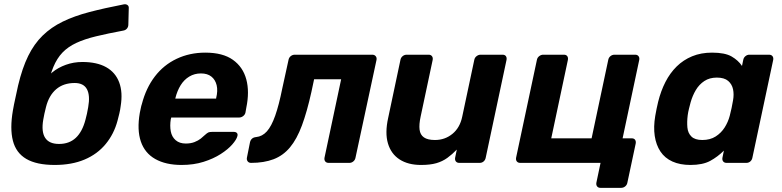

<svg xmlns="http://www.w3.org/2000/svg" viewBox="-20 -783 3758 923"><path d="M243 10Q156 10 106.5 -19Q57 -48 42 -106.5Q27 -165 42 -252Q47 -281 54 -312Q61 -343 67 -372Q87 -456 115.5 -514Q144 -572 185 -612Q226 -652 281.5 -679Q337 -706 409.5 -725Q482 -744 575 -762Q585 -764 592.5 -759Q600 -754 599 -743L597 -665Q597 -654 590.5 -646Q584 -638 573 -636Q498 -622 442 -608.5Q386 -595 346.5 -576.5Q307 -558 280.5 -530.5Q254 -503 236.5 -461Q219 -419 207 -358L188 -381Q202 -411 230.5 -434.5Q259 -458 296.5 -471.5Q334 -485 376 -485Q446 -485 490.5 -460Q535 -435 553 -387Q571 -339 560 -272Q558 -255 553.5 -236.5Q549 -218 545 -203Q528 -139 488 -90.5Q448 -42 386.5 -16Q325 10 243 10ZM264 -91Q313 -91 344.5 -120.5Q376 -150 391 -208Q394 -219 398 -236.5Q402 -254 404 -268Q414 -324 398 -354Q382 -384 339 -384Q285 -384 250 -354Q215 -324 201 -268Q197 -254 193.5 -236.5Q190 -219 188 -208Q178 -150 197 -120.5Q216 -91 264 -91Z M853 10Q777 10 726.5 -18.5Q676 -47 657 -103Q638 -159 652 -240Q654 -248 656.5 -261.5Q659 -275 662 -283Q682 -360 724.5 -415.5Q767 -471 829.5 -500.5Q892 -530 967 -530Q1051 -530 1099.5 -495.5Q1148 -461 1164 -401.5Q1180 -342 1164 -265L1160 -242Q1158 -232 1149 -225Q1140 -218 1129 -218H803Q803 -217 802.5 -214.5Q802 -212 801 -210Q796 -178 801 -151.5Q806 -125 824.5 -109Q843 -93 873 -93Q897 -93 915 -100Q933 -107 945.5 -117Q958 -127 965 -134Q976 -144 982 -146.5Q988 -149 1000 -149H1104Q1114 -149 1119 -143.5Q1124 -138 1121 -128Q1117 -112 1096.5 -88.5Q1076 -65 1041 -42.5Q1006 -20 958.5 -5Q911 10 853 10ZM823 -309H1019V-311Q1028 -347 1021.5 -373.5Q1015 -400 996 -415Q977 -430 946 -430Q915 -430 890 -415Q865 -400 848.5 -373.5Q832 -347 823 -311Z M1187 0Q1176 0 1170.5 -7.5Q1165 -15 1167 -25L1182 -100Q1188 -122 1211 -124Q1241 -127 1263 -151.5Q1285 -176 1303 -227Q1321 -278 1337 -358L1367 -495Q1369 -506 1377.5 -513Q1386 -520 1397 -520H1770Q1780 -520 1786 -513Q1792 -506 1790 -495L1689 -25Q1687 -14 1678.5 -7Q1670 0 1660 0H1560Q1549 0 1543.5 -7Q1538 -14 1540 -25L1620 -402H1490L1477 -341Q1456 -246 1431.5 -180Q1407 -114 1374 -74.5Q1341 -35 1295 -17.5Q1249 0 1187 0Z M2004 10Q1942 10 1901 -16.5Q1860 -43 1845 -93.5Q1830 -144 1846 -216L1905 -495Q1907 -506 1915.5 -513Q1924 -520 1935 -520H2041Q2051 -520 2056.5 -513Q2062 -506 2060 -495L2002 -222Q1994 -185 1997 -160Q2000 -135 2018 -122.5Q2036 -110 2071 -110Q2119 -110 2155 -139.5Q2191 -169 2202 -222L2260 -495Q2262 -506 2271 -513Q2280 -520 2290 -520H2396Q2407 -520 2412 -513Q2417 -506 2415 -495L2315 -25Q2313 -14 2305 -7Q2297 0 2286 0H2188Q2177 0 2171.5 -7Q2166 -14 2168 -25L2176 -64Q2154 -41 2130.5 -24Q2107 -7 2077.5 1.5Q2048 10 2004 10Z M2866 120Q2856 120 2850.5 113Q2845 106 2847 95L2867 0H2481Q2470 0 2464.5 -7Q2459 -14 2461 -25L2561 -495Q2563 -506 2572 -513Q2581 -520 2591 -520H2691Q2702 -520 2707 -513Q2712 -506 2710 -495L2630 -118H2824L2904 -495Q2906 -506 2914.5 -513Q2923 -520 2934 -520H3034Q3044 -520 3049.5 -513Q3055 -506 3053 -495L2973 -118H3017Q3028 -118 3033 -111Q3038 -104 3036 -93L2996 95Q2994 106 2985.5 113Q2977 120 2966 120Z M3299 10Q3249 10 3212.5 -6.5Q3176 -23 3155 -54.5Q3134 -86 3127.5 -129.5Q3121 -173 3130 -226Q3133 -245 3136.5 -260.5Q3140 -276 3144 -294Q3157 -346 3179 -389Q3201 -432 3233 -463.5Q3265 -495 3307.5 -512.5Q3350 -530 3403 -530Q3465 -530 3497 -511.5Q3529 -493 3547 -466L3553 -495Q3555 -506 3563.5 -513Q3572 -520 3582 -520H3677Q3688 -520 3693.5 -513Q3699 -506 3697 -495L3597 -25Q3595 -14 3587 -7Q3579 0 3568 0H3473Q3462 0 3456.5 -7Q3451 -14 3453 -25L3460 -59Q3430 -29 3394 -9.5Q3358 10 3299 10ZM3356 -110Q3394 -110 3420.5 -127Q3447 -144 3463.5 -170Q3480 -196 3488 -226Q3493 -245 3497 -264Q3501 -283 3504 -301Q3509 -329 3504 -353.5Q3499 -378 3480.5 -394Q3462 -410 3426 -410Q3391 -410 3366 -393.5Q3341 -377 3325 -350Q3309 -323 3300 -291Q3296 -276 3292 -260Q3288 -244 3286 -229Q3282 -197 3284.5 -170Q3287 -143 3304 -126.5Q3321 -110 3356 -110Z"/></svg>

Font: Rubik SemiBold
Style: Italic
Weight: 600
Italic angle: -12°
Designer: Hubert and Fischer
Foundry: Hubert and Fischer
Version: Version 2.300;gftools[0.9.30]